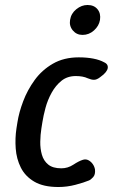

<svg xmlns="http://www.w3.org/2000/svg" viewBox="-20 -740 452 770"><path d="M214 10Q154 10 117.5 -11.5Q81 -33 63.5 -68Q46 -103 43 -144.5Q40 -186 46 -225L50 -250Q56 -289 73 -334Q90 -379 119 -419Q148 -459 192 -484.5Q236 -510 296 -510Q328 -510 354 -505Q380 -500 398 -490Q409 -485 411.5 -476.5Q414 -468 409.5 -459Q405 -450 395 -441L381 -430Q368 -420 357 -420Q346 -420 332 -426Q313 -435 284 -435Q250 -435 226.5 -416Q203 -397 187 -368Q171 -339 162.5 -307.5Q154 -276 150 -250L146 -225Q142 -200 141.5 -172Q141 -144 148 -119.5Q155 -95 173.5 -80Q192 -65 226 -65Q252 -65 274 -79.5Q296 -94 312 -99Q324 -103 334.5 -97.5Q345 -92 352 -82Q359 -72 361 -60Q363 -40 353.5 -29.5Q344 -19 336 -16Q317 -8 283 1Q249 10 214 10ZM261 -660Q265 -686 286 -703Q307 -720 331 -720Q357 -720 371 -703Q385 -686 381 -660Q377 -636 357 -618Q337 -600 311 -600Q287 -600 272 -618Q257 -636 261 -660Z"/></svg>

Font: Winky Sans
Style: Italic
Weight: 400
Italic angle: -8.97852°
Designer: Simon Atzbach
Foundry: typofactur
Version: Version 1.205